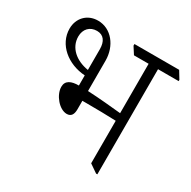

<svg xmlns="http://www.w3.org/2000/svg" viewBox="-145 -773 912 919"><g transform="rotate(30 310.5 -313.5)"><path d="M235 -171C260 -171 269 -189 269 -216V-263C277 -263 286 -263 293 -263C342 -263 409 -262 455 -260V-25L500 6H507V-575H621V-582L596 -623H349V-614L374 -575H455V-302C404 -307 333 -314 269 -317V-485C269 -565 217 -633 143 -633C83 -633 43 -589 43 -532C43 -444 123 -380 218 -374V-318C177 -318 148 -306 148 -271C148 -225 194 -171 235 -171ZM98 -520C98 -561 124 -588 163 -588C200 -588 218 -561 218 -519V-404C149 -415 98 -458 98 -520Z"/></g></svg>

Font: Noto Serif Devanagari SemiCondensed Light
Style: Regular
Weight: 300
Width: 4
Designer: Universal Thirst, Indian Type Foundry and the Monotype Design Team
Foundry: Monotype Imaging Inc.
Version: Version 2.004